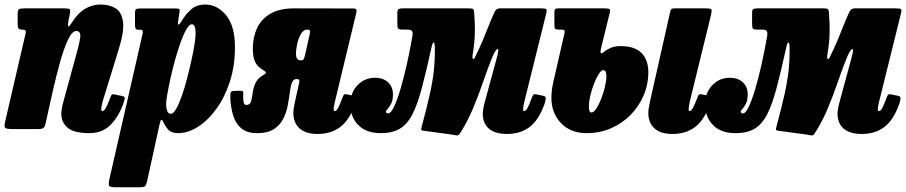

<svg xmlns="http://www.w3.org/2000/svg" viewBox="-35 -556 3903 827"><path d="M71 -520H238.5Q262 -520 265.5 -515.8Q269 -511.5 265 -491.5L260.5 -470Q255.5 -442.5 259.8 -442Q264 -441.5 275.5 -460Q300.5 -500 331.5 -518.2Q362.5 -536.5 398 -536.5Q436 -536.5 462.5 -520.5Q489 -504.5 494.8 -462.2Q500.5 -420 475.5 -341L406.5 -117Q404.5 -110.5 402.8 -100.2Q401 -90 401 -87Q401 -77.5 407 -77.5Q418.5 -77.5 438 -130Q443 -144.5 446 -148Q449 -151.5 459.5 -149L493 -142Q503 -140 502.2 -132.5Q501.5 -125 495 -106.5Q474.5 -51 439.8 -16.8Q405 17.5 349.5 17.5Q283 17.5 256 -6Q229 -29.5 229 -66.5Q229.5 -79 231.8 -92Q234 -105 237.5 -116L292 -315.5Q307 -367.5 310.5 -395Q314 -422.5 293.5 -422.5Q276 -422.5 258.2 -385.5Q240.5 -348.5 224 -289.5Q207.5 -230.5 192.5 -164.5L162.5 -29.5Q159 -12 153.5 -6Q148 0 127 0H20Q-7 0 -12.5 -5.2Q-18 -10.5 -13 -31.5L74.5 -408.5Q78 -422 74 -425.2Q70 -428.5 61 -428.5H58Q47 -428.5 44 -434.2Q41 -440 41 -454.5V-492Q41 -512 46.2 -516Q51.5 -520 71 -520Z M569.5 -519.5H721.5Q734 -519.5 737 -517Q740 -514.5 738 -502L733 -471Q730 -454 733 -450.5Q736 -447 747 -465Q766.5 -497.5 790 -517Q813.5 -536.5 848 -536.5Q901 -536.5 939 -490.2Q977 -444 977 -352.5Q977 -272.5 955.2 -205Q933.5 -137.5 897.5 -87.8Q861.5 -38 818.2 -10.2Q775 17.5 732 17.5Q703 17.5 689.8 2.5Q676.5 -12.5 669.5 -28.5Q664.5 -40.5 660.5 -40Q656.5 -39.5 652.5 -21.5L598.5 225Q595 240.5 590.2 245.5Q585.5 250.5 569 250.5H461.5Q437.5 250.5 434.8 243.2Q432 236 435.5 218.5L578 -405Q581 -418.5 580 -423.2Q579 -428 566.5 -428H562.5Q551.5 -428 549 -432.8Q546.5 -437.5 546.5 -452.5V-499Q546.5 -513.5 551.2 -516.5Q556 -519.5 569.5 -519.5ZM680.5 -108.5Q680.5 -93 684.8 -79.5Q689 -66 701 -66Q712 -66 724 -87.2Q736 -108.5 748 -142.5Q760 -176.5 770.5 -216.8Q781 -257 789.5 -295.8Q798 -334.5 802.8 -365Q807.5 -395.5 807.5 -409.5Q808 -451.5 791.5 -451.5Q780.5 -451.5 768 -430Q755.5 -408.5 743 -373.8Q730.5 -339 719.2 -298.5Q708 -258 699.5 -219.2Q691 -180.5 685.8 -150.8Q680.5 -121 680.5 -108.5Z M957 -133.5Q957 -140 957.5 -151.8Q958 -163.5 968.5 -164L991.5 -165Q1000.5 -165 1006.5 -164.5Q1012.5 -164 1013 -157Q1011.5 -136 1013.5 -120Q1015.5 -104 1025.5 -104Q1041.5 -104 1046 -118.2Q1050.5 -132.5 1053 -153.8Q1055.5 -175 1064.8 -196.8Q1074 -218.5 1099.5 -233Q1110.5 -239.5 1110.5 -243.2Q1110.5 -247 1096 -256Q1075 -268 1064.5 -288Q1054 -308 1054 -347.5Q1054 -395.5 1072.2 -434.8Q1090.5 -474 1129.8 -497Q1169 -520 1232.5 -520L1485.5 -519.5Q1498.5 -519.5 1500.2 -514Q1502 -508.5 1498 -493.5L1407.5 -118Q1406.5 -113 1404.2 -101.8Q1402 -90.5 1402 -87Q1402 -77.5 1407 -77.5Q1414.5 -77.5 1421.8 -91.8Q1429 -106 1439 -133Q1443.5 -145.5 1447 -148.5Q1450.5 -151.5 1460 -149.5L1490 -143Q1501 -141 1500.2 -131.5Q1499.5 -122 1495 -108.5Q1470 -38.5 1430.2 -8.8Q1390.5 21 1333 21Q1281.5 21 1255 -3.2Q1228.5 -27.5 1228.5 -69.5Q1228.5 -82 1231.8 -99Q1235 -116 1237.5 -127L1254 -201Q1257.5 -215.5 1243.5 -215.5H1242Q1228 -215.5 1222 -198.8Q1216 -182 1212.8 -155.5Q1209.5 -129 1203.8 -99.2Q1198 -69.5 1184.2 -43Q1170.5 -16.5 1144.2 0.5Q1118 17.5 1073 17.5Q1029 17.5 1004.5 -3Q980 -23.5 969.5 -57.8Q959 -92 957 -133.5ZM1299 -409Q1302 -421.5 1299.2 -425Q1296.5 -428.5 1290.5 -428.5H1288Q1273 -428.5 1262.2 -411.5Q1251.5 -394.5 1245.8 -370.2Q1240 -346 1240 -325Q1240 -307.5 1246 -301.8Q1252 -296 1259.5 -296H1262Q1269 -296 1272.2 -300.2Q1275.5 -304.5 1278.5 -317.5Z M2317 -495 2223.5 -118Q2222 -113 2220 -101.8Q2218 -90.5 2218 -87Q2218 -77.5 2222.5 -77.5Q2230.5 -77.5 2237.8 -91.8Q2245 -106 2255 -133Q2259.5 -145.5 2263 -148.5Q2266.5 -151.5 2275.5 -149.5L2306 -143Q2316.5 -141 2315.8 -131.5Q2315 -122 2310.5 -108.5Q2285.5 -38.5 2246 -8.8Q2206.5 21 2149 21Q2097.5 21 2071 -1.8Q2044.5 -24.5 2044.5 -66.5Q2044.5 -74 2046.8 -87.8Q2049 -101.5 2052 -112.5L2103.5 -302Q2116.5 -348.5 2107.2 -344.5Q2098 -340.5 2083.5 -305Q2065 -259.5 2045.5 -202.2Q2026 -145 2001.5 -86.8Q1977 -28.5 1944.5 21Q1939.5 28.5 1930.8 27.2Q1922 26 1914 24L1785 6.5Q1779.5 5 1779.2 1Q1779 -3 1781.5 -11Q1804 -94.5 1816.5 -151Q1829 -207.5 1833.8 -253Q1838.5 -298.5 1838 -348Q1838 -372 1833.2 -373.2Q1828.5 -374.5 1823.5 -351Q1800.5 -247 1781.8 -176.2Q1763 -105.5 1741 -63Q1719 -20.5 1687 -1.5Q1655 17.5 1605.5 17.5Q1542 17.5 1508 -17.5Q1474 -52.5 1474 -106.5Q1474 -156.5 1504.8 -188.8Q1535.5 -221 1580 -221Q1616 -221 1636.8 -201.2Q1657.5 -181.5 1657.5 -150Q1657.5 -124.5 1650 -109.8Q1642.5 -95 1635 -87.2Q1627.5 -79.5 1627.5 -76Q1627.5 -67.5 1637.5 -67.5Q1648.5 -67.5 1662 -95.8Q1675.5 -124 1689.8 -171.8Q1704 -219.5 1717.2 -278.5Q1730.5 -337.5 1741 -399Q1744 -415.5 1739.8 -422Q1735.5 -428.5 1720.5 -428.5H1699Q1683.5 -428.5 1680 -433Q1676.5 -437.5 1676.5 -453.5V-500Q1676.5 -514.5 1682.2 -517.2Q1688 -520 1701.5 -520H1979.5Q1997 -520 2001.8 -517.8Q2006.5 -515.5 2007.5 -500Q2010.5 -458.5 2010.5 -428.5Q2010.5 -398.5 2007.8 -372Q2005 -345.5 2000 -314.5Q1999 -306 2002.5 -302.5Q2006 -299 2010.5 -308.5Q2030.5 -349 2043.5 -380Q2056.5 -411 2068 -440.2Q2079.5 -469.5 2095 -504Q2099.5 -513.5 2105.8 -516.8Q2112 -520 2118 -520H2295.5Q2315 -520 2318.2 -516Q2321.5 -512 2317 -495Z M3027.5 -491.5 2936 -118Q2935 -113 2933 -101.8Q2931 -90.5 2931 -87Q2931 -77.5 2935.5 -77.5Q2943 -77.5 2950.2 -91.8Q2957.5 -106 2968 -133Q2972 -145.5 2975.5 -148.5Q2979 -151.5 2988.5 -149.5L3018.5 -143Q3029.5 -141 3028.8 -131.5Q3028 -122 3023.5 -108.5Q2998.5 -38.5 2958.8 -8.8Q2919 21 2861.5 21Q2810 21 2783.8 -3.2Q2757.5 -27.5 2757.5 -69.5Q2757.5 -82 2760.8 -99Q2764 -116 2766.5 -127L2850.5 -500Q2853.5 -514 2856.8 -517Q2860 -520 2872.5 -520H3002.5Q3026 -520 3029 -515.5Q3032 -511 3027.5 -491.5ZM2349 -205.5 2396 -411.5Q2398.5 -422.5 2395.5 -425.5Q2392.5 -428.5 2381.5 -428.5H2371.5Q2360 -428.5 2356.5 -431.8Q2353 -435 2353 -447.5V-504Q2353 -514.5 2357 -517.2Q2361 -520 2371 -520H2568.5Q2588 -520 2591.2 -516Q2594.5 -512 2590 -495L2556 -357Q2549 -330 2553.2 -327.2Q2557.5 -324.5 2570.5 -335.5Q2578.5 -342.5 2596.2 -350Q2614 -357.5 2638 -357.5Q2699 -357.5 2728.2 -327.8Q2757.5 -298 2757.5 -245Q2757.5 -192.5 2737.2 -145Q2717 -97.5 2681 -61Q2645 -24.5 2596.8 -3.5Q2548.5 17.5 2492 17.5Q2422.5 17.5 2381.2 -26Q2340 -69.5 2340 -134.5Q2340 -168.5 2349 -205.5ZM2501.5 -95.5Q2501.5 -71.5 2512.5 -71.5Q2522.5 -71.5 2533.5 -88.2Q2544.5 -105 2554.5 -130.5Q2564.5 -156 2570.8 -182.5Q2577 -209 2577 -228.5Q2577 -238 2574.2 -246Q2571.5 -254 2562.5 -254Q2555 -254 2544.5 -238Q2534 -222 2524.2 -197.2Q2514.5 -172.5 2508 -145.2Q2501.5 -118 2501.5 -95.5Z M3845 -495 3751.5 -118Q3750 -113 3748 -101.8Q3746 -90.5 3746 -87Q3746 -77.5 3750.5 -77.5Q3758.5 -77.5 3765.8 -91.8Q3773 -106 3783 -133Q3787.5 -145.5 3791 -148.5Q3794.5 -151.5 3803.5 -149.5L3834 -143Q3844.5 -141 3843.8 -131.5Q3843 -122 3838.5 -108.5Q3813.5 -38.5 3774 -8.8Q3734.5 21 3677 21Q3625.5 21 3599 -1.8Q3572.5 -24.5 3572.5 -66.5Q3572.5 -74 3574.8 -87.8Q3577 -101.5 3580 -112.5L3631.5 -302Q3644.5 -348.5 3635.2 -344.5Q3626 -340.5 3611.5 -305Q3593 -259.5 3573.5 -202.2Q3554 -145 3529.5 -86.8Q3505 -28.5 3472.5 21Q3467.5 28.5 3458.8 27.2Q3450 26 3442 24L3313 6.5Q3307.5 5 3307.2 1Q3307 -3 3309.5 -11Q3332 -94.5 3344.5 -151Q3357 -207.5 3361.8 -253Q3366.5 -298.5 3366 -348Q3366 -372 3361.2 -373.2Q3356.5 -374.5 3351.5 -351Q3328.5 -247 3309.8 -176.2Q3291 -105.5 3269 -63Q3247 -20.5 3215 -1.5Q3183 17.5 3133.5 17.5Q3070 17.5 3036 -17.5Q3002 -52.5 3002 -106.5Q3002 -156.5 3032.8 -188.8Q3063.5 -221 3108 -221Q3144 -221 3164.8 -201.2Q3185.5 -181.5 3185.5 -150Q3185.5 -124.5 3178 -109.8Q3170.5 -95 3163 -87.2Q3155.5 -79.5 3155.5 -76Q3155.5 -67.5 3165.5 -67.5Q3176.5 -67.5 3190 -95.8Q3203.5 -124 3217.8 -171.8Q3232 -219.5 3245.2 -278.5Q3258.5 -337.5 3269 -399Q3272 -415.5 3267.8 -422Q3263.5 -428.5 3248.5 -428.5H3227Q3211.5 -428.5 3208 -433Q3204.5 -437.5 3204.5 -453.5V-500Q3204.5 -514.5 3210.2 -517.2Q3216 -520 3229.5 -520H3507.5Q3525 -520 3529.8 -517.8Q3534.5 -515.5 3535.5 -500Q3538.5 -458.5 3538.5 -428.5Q3538.5 -398.5 3535.8 -372Q3533 -345.5 3528 -314.5Q3527 -306 3530.5 -302.5Q3534 -299 3538.5 -308.5Q3558.5 -349 3571.5 -380Q3584.5 -411 3596 -440.2Q3607.5 -469.5 3623 -504Q3627.5 -513.5 3633.8 -516.8Q3640 -520 3646 -520H3823.5Q3843 -520 3846.2 -516Q3849.5 -512 3845 -495Z"/></svg>

Font: Besley* Condensed Heavy
Style: Italic
Weight: 800
Width: 3
Italic angle: -13°
Designer: Owen Earl
Foundry: indestructible type*
Version: Version 3.000; ttfautohint (v1.8.3)